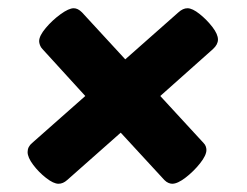

<svg xmlns="http://www.w3.org/2000/svg" viewBox="-20 -473 600 466"><path d="M122 -27Q110 -27 92 -41Q74 -55 60.5 -73Q47 -91 47 -104Q47 -117 58 -126L187 -240L83 -354Q79 -358 77 -363.5Q75 -369 75 -373Q75 -386 91 -405Q107 -424 127 -438.5Q147 -453 159 -453Q169 -453 179 -443L284 -329L413 -443Q424 -453 435 -453Q447 -453 464.5 -439Q482 -425 495.5 -407.5Q509 -390 509 -377Q509 -365 497 -354L369 -240L474 -126Q478 -122 479.5 -117.5Q481 -113 481 -109Q481 -96 465.5 -76.5Q450 -57 430.5 -42Q411 -27 398 -27Q394 -27 389 -29Q384 -31 379 -36L273 -151L143 -36Q133 -27 122 -27Z"/></svg>

Font: Asap Black
Style: Italic
Weight: 900
Italic angle: -6°
Designer: Pablo Cosgaya
Foundry: Omnibus-Type
Version: Version 3.001